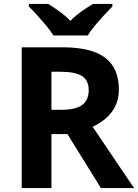

<svg xmlns="http://www.w3.org/2000/svg" viewBox="-20 -954 700 974"><path d="M298 -714Q444 -714 513.5 -661Q583 -608 583 -500Q583 -451 564.5 -414.5Q546 -378 515.5 -352.5Q485 -327 450 -311L660 0H492L322 -274H241V0H90V-714ZM287 -590H241V-397H290Q365 -397 397.5 -422Q430 -447 430 -496Q430 -547 395.5 -568.5Q361 -590 287 -590ZM251 -774Q237 -797 214.5 -824Q192 -851 168.5 -877Q145 -903 126 -921V-934H225Q251 -918 281 -896.5Q311 -875 337 -848Q363 -875 394 -896.5Q425 -918 451 -934H550V-921Q532 -903 508 -877Q484 -851 461.5 -824Q439 -797 425 -774Z"/></svg>

Font: Noto Sans Tai Tham
Style: Regular
Weight: 400
Designer: Monotype Design Team 2013. Revised by David WIlliams 2020
Foundry: Monotype Imaging Inc.
Version: Version 2.002